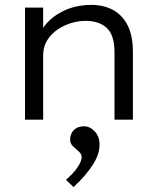

<svg xmlns="http://www.w3.org/2000/svg" viewBox="-20 -488 640 783"><path d="M82 0V-457H156V-374Q183 -415 235 -441.5Q287 -468 353 -468Q401 -468 439 -448.5Q477 -429 499.5 -386.5Q522 -344 522 -275V0H447V-273Q447 -345 415.5 -374Q384 -403 329 -403Q287 -403 247 -385.5Q207 -368 181.5 -336.5Q156 -305 156 -261V0ZM280 275 249 245Q277 222 295 196Q313 170 313 153Q313 140 301.5 130Q290 120 278 109Q266 98 266 81Q266 58 281 42.5Q296 27 322 27Q347 27 366.5 48Q386 69 386 102Q386 141 358.5 184Q331 227 280 275Z"/></svg>

Font: Inconsolata Expanded
Style: Regular
Weight: 400
Width: 7
Monospace: yes
Designer: Raph Levien, Cyreal, Brenton Simpson
Foundry: Raph Levien, Cyreal, Google
Version: Version 3.000; ttfautohint (v1.8.2.53-6de2)